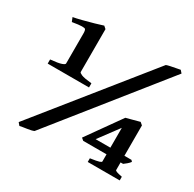

<svg xmlns="http://www.w3.org/2000/svg" viewBox="-130 -693 852 843"><g transform="rotate(30 296.5 -271.0)"><path d="M135.3 -1Q125 3.9 102.1 7.1Q79.1 10.3 66.4 13.2L55.2 0L489.3 -540Q495.1 -542.5 508.8 -545.4Q522.5 -548.3 536.4 -550.8Q550.3 -553.2 556.6 -554.7L567.9 -542ZM573.2 -97.2Q568.4 -90.3 559.1 -82.3Q549.8 -74.2 543.9 -70.3H531.2V-31.7Q531.2 -28.8 538.8 -25.6Q546.4 -22.5 567.4 -18.6V0H405.3V-18.6Q439 -23.4 449.5 -26.9Q460 -30.3 460 -34.2V-70.3H341.8L330.1 -80.1L451.2 -250.5Q463.9 -253.9 484.9 -259.5Q505.9 -265.1 518.6 -268.6L531.2 -257.8V-104H566.9ZM460 -204.6 385.3 -104H460ZM37.1 -286.1V-307.1Q77.6 -311 92.3 -316.4Q106.9 -321.8 106.9 -326.7V-479Q106.9 -495.6 102.5 -500Q99.6 -502.9 85.7 -502.9Q71.8 -502.9 37.6 -497.1L29.3 -517.6Q43.9 -520 72 -527.1Q100.1 -534.2 127.9 -542.2Q155.8 -550.3 168.9 -554.7L181.2 -543.9V-326.7Q181.2 -322.3 194.3 -316.7Q207.5 -311 246.6 -307.1V-286.1Z"/></g></svg>

Font: Dai Banna SIL
Style: Bold
Weight: 700
Designer: Victor Gaultney
Foundry: SIL International
Version: Version 4.000